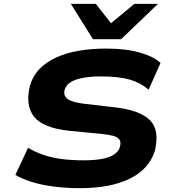

<svg xmlns="http://www.w3.org/2000/svg" viewBox="-20 -969 888 1000"><path d="M396 11Q324 11 259 2.5Q194 -6 143.5 -22Q93 -38 60 -58L126 -199Q162 -178 204.5 -163Q247 -148 299.5 -141Q352 -134 415 -134Q472 -134 512 -141.5Q552 -149 575 -165Q598 -181 604 -202Q612 -230 601 -243.5Q590 -257 565.5 -262.5Q541 -268 505 -272L339 -288Q202 -303 156.5 -362.5Q111 -422 136 -523Q151 -574 186 -610Q221 -646 272.5 -669.5Q324 -693 389.5 -704.5Q455 -716 533 -716Q636 -716 709 -695Q782 -674 816 -641L754 -502Q711 -539 654 -555Q597 -571 504 -571Q452 -571 412 -563.5Q372 -556 348 -541Q324 -526 317 -502Q308 -471 333 -453Q358 -435 423 -428L578 -410Q709 -395 761 -343Q813 -291 786 -181Q770 -134 738 -98.5Q706 -63 656 -38.5Q606 -14 541.5 -1.5Q477 11 396 11ZM464 -765 349 -949H479L558 -848L680 -949H803L611 -765Z"/></svg>

Font: Nunito Sans 7pt Expanded ExtraBold
Style: Italic
Weight: 800
Width: 7
Italic angle: -9°
Designer: Vernon Adams
Foundry: Vernon Adams
Version: Version 3.101;gftools[0.9.27]